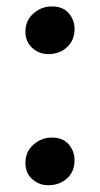

<svg xmlns="http://www.w3.org/2000/svg" viewBox="-20 -552 302 582"><path d="M126.5 -388Q98 -388 77.5 -407Q57 -426 57 -456Q57 -489.5 81.2 -511Q105.5 -532.5 137 -532.5Q171 -532.5 188.5 -511.8Q206 -491 206 -464.5Q206 -429.5 183 -408.8Q160 -388 126.5 -388ZM126.5 9.5Q98 9.5 77.5 -9.2Q57 -28 57 -58Q57 -92 81.2 -113.5Q105.5 -135 137 -135Q171 -135 188.5 -114.2Q206 -93.5 206 -66.5Q206 -31.5 183 -11Q160 9.5 126.5 9.5Z"/></svg>

Font: Merriweather 28pt SemiBold
Style: Regular
Weight: 600
Version: Version 2.100